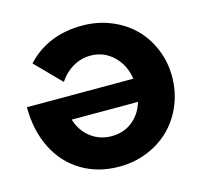

<svg xmlns="http://www.w3.org/2000/svg" viewBox="-105 -827 1001 954"><g transform="rotate(-15 395.5 -349.5)"><path d="M396 13.2Q286.6 13.2 202.6 -37.4Q118.7 -87.9 72.8 -179.7Q26.9 -271.5 26.9 -391.1H574.2Q563.5 -464.4 514.4 -510.7Q465.3 -557.1 397.9 -557.1Q349.1 -557.1 306.4 -532.2Q263.7 -507.3 236.8 -464.8L109.9 -594.2Q219.2 -711.9 396 -711.9Q473.6 -711.9 541.7 -684.6Q609.9 -657.2 658.4 -609.6Q707 -562 735.1 -495.1Q763.2 -428.2 763.2 -352.1Q763.2 -275.4 735.1 -207.5Q707 -139.6 658.4 -91.3Q609.9 -43 541.7 -14.9Q473.6 13.2 396 13.2ZM566.9 -273.9H226.1Q244.1 -214.4 290 -178.7Q335.9 -143.1 397.9 -143.1Q460 -143.1 504.6 -178.7Q549.3 -214.4 566.9 -273.9Z"/></g></svg>

Font: Montserrat-Arabic
Style: Bold
Weight: 700
Designer: Mohamed Gaber
Foundry: Kief Type Foundry
Version: Version 5.008;PS 005.008;hotconv 1.0.88;makeotf.lib2.5.64775